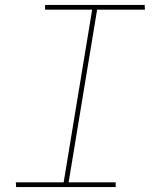

<svg xmlns="http://www.w3.org/2000/svg" viewBox="-20 -755 640 775"><path d="M447 0H45L44 -19H237L352 -716H162V-735H564L565 -716H372L257 -19H447Z"/></svg>

Font: Iosevka HT Thin Extended
Style: Italic
Weight: 100
Width: 7
Italic angle: -9°
Monospace: yes
Designer: Belleve Invis
Foundry: Belleve Invis
Version: Version 32.3.0; ttfautohint (v1.8.4)